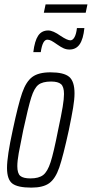

<svg xmlns="http://www.w3.org/2000/svg" viewBox="-20 -848 419 876"><path d="M12 -82Q12 -135 38 -254Q63 -372 81 -424Q99 -476 127.5 -497Q156 -518 210 -518Q271 -518 295.5 -497.5Q320 -477 320 -422Q320 -395 313.5 -356Q307 -317 294 -254Q268 -135 250.5 -84Q233 -33 205 -12.5Q177 8 123 8Q61 8 36.5 -10.5Q12 -29 12 -82ZM245 -254Q260 -324 266 -360.5Q272 -397 272 -419Q272 -452 258.5 -464Q245 -476 213 -476Q174 -476 155 -461Q136 -446 122.5 -403Q109 -360 86 -254Q72 -186 65.5 -149.5Q59 -113 59 -90Q59 -57 72.5 -45.5Q86 -34 119 -34Q157 -34 177 -49.5Q197 -65 211 -108.5Q225 -152 245 -254ZM200 -709Q222 -709 257 -684Q287 -664 301 -664Q312 -664 320 -678.5Q328 -693 331 -720H365Q360 -670 343.5 -646Q327 -622 297 -622Q283 -622 270.5 -627.5Q258 -633 241 -645Q224 -657 214.5 -662Q205 -667 196 -667Q174 -667 166 -610H132Q138 -661 154 -685Q170 -709 200 -709ZM180 -790 188 -828H379L371 -790Z"/></svg>

Font: Saira Ultra Condensed Light
Style: Italic
Weight: 300
Width: 1
Italic angle: -12°
Designer: Hector Gatti with collaboration of the Omnibus-Type team
Foundry: Omnibus-Type
Version: Version 1.001; ttfautohint (v1.8)